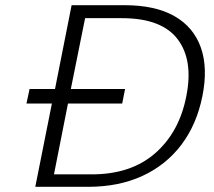

<svg xmlns="http://www.w3.org/2000/svg" viewBox="-20 -720 824 740"><path d="M94 -377H192L256 -700H460Q578 -700 652 -658Q726 -616 754 -537Q782 -458 760 -349Q738 -240 679 -162Q620 -84 529 -42Q438 0 320 0H116L180 -321H82ZM188 -48H330Q483 -47 577 -128.5Q671 -210 698 -349Q726 -488 664.5 -569Q603 -650 450 -650H308L253 -377H462L451 -321H242Z"/></svg>

Font: Albert Sans Light
Style: Italic
Weight: 300
Italic angle: -11.25°
Designer: Andreas Rasmussen
Foundry: a.Foundry
Version: Version 1.025